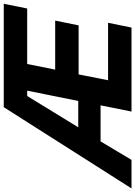

<svg xmlns="http://www.w3.org/2000/svg" viewBox="79 -874 738 1049"><g transform="rotate(-90 448.5 -349.0)"><path d="M364 0 398 -169H201L100 0H-56L388 -698H953L927 -570H624L593 -417H861L835 -289H567L535 -128H849L823 0ZM478 -570H449L278 -291H422Z"/></g></svg>

Font: Aneliza
Style: Bold Italic
Weight: 700
Italic angle: -11.31°
Designer: Mike Abbink, Paul van der Laan, Pieter van Rosmalen
Foundry: Bold Monday
Version: Version 3.0